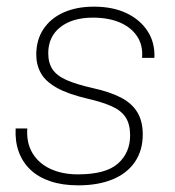

<svg xmlns="http://www.w3.org/2000/svg" viewBox="-20 -547 525 577"><path d="M215 10Q168 10 132 -2Q96 -14 72 -36.5Q48 -59 36.5 -90.5Q25 -122 27 -161H62Q59 -118 77.5 -87Q96 -56 131.5 -39.5Q167 -23 214 -23Q298 -23 334.5 -55.5Q371 -88 371 -140Q371 -174 357.5 -194.5Q344 -215 316 -227.5Q288 -240 245 -250Q185 -264 151 -283Q117 -302 103 -327Q89 -352 89 -383Q89 -427 110.5 -459.5Q132 -492 171 -509.5Q210 -527 262 -527Q319 -527 360 -507.5Q401 -488 423.5 -453.5Q446 -419 444 -373H407Q410 -411 392 -438Q374 -465 340 -479.5Q306 -494 259 -494Q198 -494 161.5 -465.5Q125 -437 125 -387Q125 -358 138 -338.5Q151 -319 181 -306Q211 -293 260 -282Q310 -271 343 -254Q376 -237 392.5 -210Q409 -183 409 -143Q409 -95 385.5 -60.5Q362 -26 318.5 -8Q275 10 215 10Z"/></svg>

Font: Mona Sans
Style: Italic
Weight: 200
Italic angle: -11.6951°
Designer: Deni Anggara
Foundry: GitHub
Version: Version 2.000